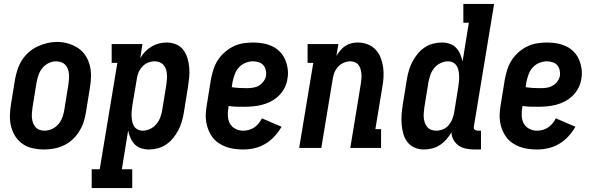

<svg xmlns="http://www.w3.org/2000/svg" viewBox="-20 -755 3040 980"><path d="M205 8Q176 8 148 2Q120 -4 97 -19.5Q74 -35 59 -58Q44 -81 37 -108Q30 -135 30.5 -164Q31 -193 36 -222L57 -352Q62 -377 70 -401.5Q78 -426 92.5 -448.5Q107 -471 127.5 -489Q148 -507 172 -518Q196 -529 221 -535Q246 -541 271 -541Q300 -541 327.5 -533Q355 -525 378 -510Q401 -495 416 -472Q431 -449 438 -422Q445 -395 444.5 -366Q444 -337 439 -308L418 -178Q414 -153 405.5 -128.5Q397 -104 382.5 -81.5Q368 -59 348 -41Q328 -23 304 -12Q280 -1 254.5 3.5Q229 8 205 8ZM207 -88Q226 -88 245 -96.5Q264 -105 277.5 -120.5Q291 -136 298 -155Q305 -174 308 -193L329 -323Q331 -337 332 -350.5Q333 -364 332 -377Q331 -390 326.5 -402.5Q322 -415 313.5 -424Q305 -433 292.5 -437.5Q280 -442 266 -442Q247 -442 228.5 -433Q210 -424 197 -408.5Q184 -393 177.5 -374.5Q171 -356 167 -337L146 -207Q144 -193 143 -179.5Q142 -166 143 -153Q144 -140 148.5 -128Q153 -116 161 -106.5Q169 -97 181 -92.5Q193 -88 207 -88Z M448 205V109H489L579 -434H550V-530H707L696 -458Q706 -476 721 -491.5Q736 -507 754 -517.5Q772 -528 791.5 -533Q811 -538 831 -538Q856 -538 879 -528.5Q902 -519 916 -500Q930 -481 937 -457.5Q944 -434 946 -409Q948 -384 945.5 -358.5Q943 -333 939 -308L918 -178Q914 -155 907.5 -133Q901 -111 890 -90Q879 -69 863.5 -50Q848 -31 828 -17.5Q808 -4 785 2Q762 8 740 8Q719 8 699.5 1.5Q680 -5 667 -19Q654 -33 646 -51Q638 -69 634 -89L602 109H655V205ZM708 -88Q728 -88 746.5 -97Q765 -106 778 -121.5Q791 -137 798 -155.5Q805 -174 808 -193L829 -323Q831 -337 832 -350.5Q833 -364 832 -376.5Q831 -389 827 -401.5Q823 -414 814.5 -423.5Q806 -433 794 -437.5Q782 -442 769 -442Q751 -442 734.5 -435Q718 -428 705.5 -414Q693 -400 686.5 -383.5Q680 -367 678 -350L656 -220Q654 -206 652.5 -192Q651 -178 651.5 -164Q652 -150 654.5 -136.5Q657 -123 663.5 -112Q670 -101 682 -94.5Q694 -88 708 -88Z M1221 8Q1199 8 1176.5 5Q1154 2 1133.5 -5.5Q1113 -13 1095.5 -25Q1078 -37 1065 -54Q1052 -71 1044 -91Q1036 -111 1032.5 -132.5Q1029 -154 1030.5 -177Q1032 -200 1036 -222L1057 -352Q1062 -377 1070 -402Q1078 -427 1092.5 -449Q1107 -471 1127.5 -489Q1148 -507 1172 -518.5Q1196 -530 1221.5 -534Q1247 -538 1272 -538Q1298 -538 1323 -533.5Q1348 -529 1370 -518.5Q1392 -508 1409 -490.5Q1426 -473 1435.5 -450.5Q1445 -428 1448.5 -403Q1452 -378 1447 -352Q1444 -329 1432.5 -306.5Q1421 -284 1403 -266.5Q1385 -249 1363 -237.5Q1341 -226 1317.5 -220Q1294 -214 1270.5 -212Q1247 -210 1224 -210Q1204 -210 1185 -210.5Q1166 -211 1147 -214L1146 -207Q1142 -185 1143 -163.5Q1144 -142 1153.5 -124.5Q1163 -107 1181.5 -97.5Q1200 -88 1221 -88Q1236 -88 1250.5 -92Q1265 -96 1277.5 -104.5Q1290 -113 1300 -125Q1310 -137 1317 -151L1417 -108Q1402 -82 1381 -59Q1360 -36 1333.5 -20.5Q1307 -5 1278.5 1.5Q1250 8 1221 8ZM1241 -305Q1256 -305 1272 -307.5Q1288 -310 1301.5 -318Q1315 -326 1325 -339.5Q1335 -353 1338 -368Q1340 -383 1336.5 -397.5Q1333 -412 1324 -422.5Q1315 -433 1300.5 -437.5Q1286 -442 1271 -442Q1252 -442 1232.5 -434Q1213 -426 1199 -410.5Q1185 -395 1178 -375.5Q1171 -356 1167 -337L1163 -310Q1182 -307 1201.5 -306Q1221 -305 1241 -305Z M1507 0 1579 -434H1550V-530H1707L1697 -470Q1706 -484 1717 -497.5Q1728 -511 1742.5 -520.5Q1757 -530 1773.5 -534Q1790 -538 1806 -538Q1832 -538 1856 -529Q1880 -520 1897 -502Q1914 -484 1923 -460.5Q1932 -437 1935.5 -412Q1939 -387 1937.5 -360.5Q1936 -334 1931 -308L1896 -96H1925V0H1768L1821 -323Q1823 -336 1824.5 -349.5Q1826 -363 1825 -375.5Q1824 -388 1821 -400Q1818 -412 1811 -422Q1804 -432 1792.5 -437Q1781 -442 1768 -442Q1751 -442 1734 -434.5Q1717 -427 1705 -413.5Q1693 -400 1686.5 -383.5Q1680 -367 1678 -350L1620 0Z M2144 8Q2119 8 2096.5 -1.5Q2074 -11 2059.5 -30Q2045 -49 2038.5 -72.5Q2032 -96 2030 -121Q2028 -146 2030 -171.5Q2032 -197 2036 -222L2057 -352Q2061 -375 2067.5 -397Q2074 -419 2085 -440Q2096 -461 2111.5 -480Q2127 -499 2147 -512.5Q2167 -526 2190 -532Q2213 -538 2235 -538Q2256 -538 2275.5 -531.5Q2295 -525 2308 -511Q2321 -497 2329 -479Q2337 -461 2341 -441L2373 -639H2345V-735H2502L2399 -111Q2398 -107 2398.5 -102Q2399 -97 2402 -94Q2405 -91 2409.5 -89.5Q2414 -88 2418 -88H2435V8H2402Q2381 8 2360 4Q2339 0 2322.5 -11Q2306 -22 2295.5 -40Q2285 -58 2284 -79Q2273 -60 2258 -43Q2243 -26 2225 -14.5Q2207 -3 2186 2.5Q2165 8 2144 8ZM2207 -88Q2224 -88 2241 -95Q2258 -102 2270 -116Q2282 -130 2288.5 -146.5Q2295 -163 2298 -180L2319 -310Q2321 -324 2322.5 -338Q2324 -352 2323.5 -366Q2323 -380 2320.5 -393.5Q2318 -407 2311.5 -418Q2305 -429 2293 -435.5Q2281 -442 2267 -442Q2248 -442 2229 -433Q2210 -424 2197 -408.5Q2184 -393 2177.5 -374.5Q2171 -356 2167 -337L2146 -207Q2144 -193 2143 -179.5Q2142 -166 2143 -153.5Q2144 -141 2148.5 -128.5Q2153 -116 2161 -106.5Q2169 -97 2181 -92.5Q2193 -88 2207 -88Z M2721 8Q2699 8 2676.5 5Q2654 2 2633.5 -5.5Q2613 -13 2595.5 -25Q2578 -37 2565 -54Q2552 -71 2544 -91Q2536 -111 2532.5 -132.5Q2529 -154 2530.5 -177Q2532 -200 2536 -222L2557 -352Q2562 -377 2570 -402Q2578 -427 2592.5 -449Q2607 -471 2627.5 -489Q2648 -507 2672 -518.5Q2696 -530 2721.5 -534Q2747 -538 2772 -538Q2798 -538 2823 -533.5Q2848 -529 2870 -518.5Q2892 -508 2909 -490.5Q2926 -473 2935.5 -450.5Q2945 -428 2948.5 -403Q2952 -378 2947 -352Q2944 -329 2932.5 -306.5Q2921 -284 2903 -266.5Q2885 -249 2863 -237.5Q2841 -226 2817.5 -220Q2794 -214 2770.5 -212Q2747 -210 2724 -210Q2704 -210 2685 -210.5Q2666 -211 2647 -214L2646 -207Q2642 -185 2643 -163.5Q2644 -142 2653.5 -124.5Q2663 -107 2681.5 -97.5Q2700 -88 2721 -88Q2736 -88 2750.5 -92Q2765 -96 2777.5 -104.5Q2790 -113 2800 -125Q2810 -137 2817 -151L2917 -108Q2902 -82 2881 -59Q2860 -36 2833.5 -20.5Q2807 -5 2778.5 1.5Q2750 8 2721 8ZM2741 -305Q2756 -305 2772 -307.5Q2788 -310 2801.5 -318Q2815 -326 2825 -339.5Q2835 -353 2838 -368Q2840 -383 2836.5 -397.5Q2833 -412 2824 -422.5Q2815 -433 2800.5 -437.5Q2786 -442 2771 -442Q2752 -442 2732.5 -434Q2713 -426 2699 -410.5Q2685 -395 2678 -375.5Q2671 -356 2667 -337L2663 -310Q2682 -307 2701.5 -306Q2721 -305 2741 -305Z"/></svg>

Font: Iosevka Slab
Style: Bold Italic
Weight: 700
Italic angle: -9°
Monospace: yes
Designer: Belleve Invis
Foundry: Belleve Invis
Version: Version 11.1.0; ttfautohint (v1.8.3)